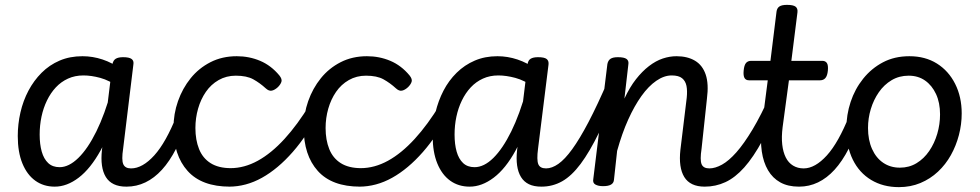

<svg xmlns="http://www.w3.org/2000/svg" viewBox="-20 -750 4028 789"><path d="M205 17Q159 17 125 -7.5Q91 -32 72 -78.5Q53 -125 53 -191Q53 -240 64 -288Q75 -336 97 -377.5Q119 -419 151 -451Q183 -483 225 -501Q267 -519 319 -519Q361 -519 401.5 -505.5Q442 -492 479 -465L472 -390Q429 -420 392 -430Q355 -440 323 -440Q288 -440 259.5 -427Q231 -414 209.5 -391Q188 -368 173 -337Q158 -306 150.5 -270.5Q143 -235 143 -197Q143 -157 151.5 -127Q160 -97 178 -80Q196 -63 225 -63Q263 -63 302 -101Q341 -139 376 -210Q411 -281 438 -380L462 -320Q435 -207 393.5 -132Q352 -57 303.5 -20Q255 17 205 17ZM499 17Q469 17 448 7Q427 -3 415 -22.5Q403 -42 399 -70Q395 -98 399 -134L442 -486Q445 -502 455.5 -508.5Q466 -515 486 -515Q511 -515 521 -507.5Q531 -500 528 -484L486 -139Q479 -93 486.5 -75.5Q494 -58 518 -58Q531 -58 537.5 -46.5Q544 -35 542.5 -20.5Q541 -6 530.5 5.5Q520 17 499 17Z M500 17Q486 17 479 5.5Q472 -6 474 -20.5Q476 -35 487 -46.5Q498 -58 519 -58Q542 -58 566 -71.5Q590 -85 614 -111.5Q638 -138 661 -179Q684 -220 706 -275Q711 -289 724 -290Q737 -291 747.5 -283.5Q758 -276 753 -261Q731 -192 704 -139.5Q677 -87 645.5 -52.5Q614 -18 577.5 -0.5Q541 17 500 17Z M925 17Q809 17 751 -47.5Q693 -112 693 -225Q693 -282 711.5 -334.5Q730 -387 763.5 -428.5Q797 -470 845 -494.5Q893 -519 953 -519Q1004 -519 1049 -500Q1094 -481 1128 -440Q1140 -425 1136.5 -414Q1133 -403 1122 -392Q1109 -380 1097 -377.5Q1085 -375 1072 -387Q1048 -409 1021 -424Q994 -439 949 -439Q910 -439 878.5 -421Q847 -403 826 -372.5Q805 -342 794 -303.5Q783 -265 783 -224Q783 -175 798 -137.5Q813 -100 845.5 -79.5Q878 -59 929 -59Q943 -59 950 -47.5Q957 -36 956 -21Q955 -6 947.5 5.5Q940 17 925 17Z M921 17Q913 17 908.5 5.5Q904 -6 904.5 -21Q905 -36 910.5 -47.5Q916 -59 927 -59Q984 -59 1039.5 -89.5Q1095 -120 1149 -179Q1203 -238 1254 -322Q1259 -331 1271 -326.5Q1283 -322 1291.5 -312.5Q1300 -303 1295 -295Q1244 -195 1183 -125.5Q1122 -56 1056.5 -19.5Q991 17 921 17Z M1460 17Q1344 17 1286 -47.5Q1228 -112 1228 -225Q1228 -282 1246.5 -334.5Q1265 -387 1298.5 -428.5Q1332 -470 1380 -494.5Q1428 -519 1488 -519Q1539 -519 1584 -500Q1629 -481 1663 -440Q1675 -425 1671.5 -414Q1668 -403 1657 -392Q1644 -380 1632 -377.5Q1620 -375 1607 -387Q1583 -409 1556 -424Q1529 -439 1484 -439Q1445 -439 1413.5 -421Q1382 -403 1361 -372.5Q1340 -342 1329 -303.5Q1318 -265 1318 -224Q1318 -175 1333 -137.5Q1348 -100 1380.5 -79.5Q1413 -59 1464 -59Q1478 -59 1485 -47.5Q1492 -36 1491 -21Q1490 -6 1482.5 5.5Q1475 17 1460 17Z M1456 17Q1448 17 1443.5 5.5Q1439 -6 1439.5 -21Q1440 -36 1445.5 -47.5Q1451 -59 1462 -59Q1519 -59 1574.5 -89.5Q1630 -120 1684 -179Q1738 -238 1789 -322Q1794 -331 1806 -326.5Q1818 -322 1826.5 -312.5Q1835 -303 1830 -295Q1779 -195 1718 -125.5Q1657 -56 1591.5 -19.5Q1526 17 1456 17Z M1910 17Q1864 17 1830 -7.5Q1796 -32 1777 -78.5Q1758 -125 1758 -191Q1758 -240 1769.5 -288Q1781 -336 1802.5 -377.5Q1824 -419 1856.5 -451Q1889 -483 1931 -501Q1973 -519 2024 -519Q2066 -519 2106.5 -505.5Q2147 -492 2184 -465L2178 -390Q2135 -420 2097.5 -430Q2060 -440 2028 -440Q1993 -440 1964.5 -427Q1936 -414 1914.5 -391Q1893 -368 1878 -337Q1863 -306 1855.5 -270.5Q1848 -235 1848 -197Q1848 -157 1856.5 -127Q1865 -97 1883 -80Q1901 -63 1930 -63Q1969 -63 2007.5 -101Q2046 -139 2081 -210Q2116 -281 2143 -380L2167 -320Q2140 -207 2099 -132Q2058 -57 2009 -20Q1960 17 1910 17ZM2205 17Q2174 17 2153.5 7Q2133 -3 2121 -22.5Q2109 -42 2105 -70Q2101 -98 2105 -134L2148 -486Q2150 -502 2160.5 -508.5Q2171 -515 2191 -515Q2217 -515 2226.5 -507.5Q2236 -500 2234 -484L2191 -139Q2185 -93 2192 -75.5Q2199 -58 2224 -58Q2237 -58 2243.5 -46.5Q2250 -35 2248 -20.5Q2246 -6 2235.5 5.5Q2225 17 2205 17Z M2205 17Q2191 17 2184 5.5Q2177 -6 2179 -20.5Q2181 -35 2192 -46.5Q2203 -58 2224 -58Q2248 -58 2274.5 -76.5Q2301 -95 2331.5 -137Q2362 -179 2398.5 -248.5Q2435 -318 2479 -420Q2485 -434 2498 -434Q2511 -434 2521 -425Q2531 -416 2526 -403Q2481 -286 2442 -206Q2403 -126 2366 -76.5Q2329 -27 2290 -5Q2251 17 2205 17Z M2876 17Q2846 17 2825 7Q2804 -3 2792 -22.5Q2780 -42 2776 -70Q2772 -98 2776 -134L2802 -348Q2805 -377 2801 -397Q2797 -417 2783 -428.5Q2769 -440 2740 -440Q2709 -440 2677 -418Q2645 -396 2616 -355.5Q2587 -315 2561.5 -258.5Q2536 -202 2516 -130L2503 -11Q2502 2 2491 8.5Q2480 15 2458 15Q2439 15 2427 8.5Q2415 2 2418 -14L2476 -487Q2479 -502 2489 -508.5Q2499 -515 2519 -515Q2545 -515 2555 -507.5Q2565 -500 2562 -484L2546 -345Q2568 -392 2593.5 -424.5Q2619 -457 2647 -478.5Q2675 -500 2703.5 -509.5Q2732 -519 2760 -519Q2805 -519 2836 -500.5Q2867 -482 2880 -443.5Q2893 -405 2885 -344L2863 -139Q2856 -93 2863 -75.5Q2870 -58 2895 -58Q2909 -58 2916 -46.5Q2923 -35 2921 -20.5Q2919 -6 2908 5.5Q2897 17 2876 17Z M2876 17Q2862 17 2855 5.5Q2848 -6 2850 -20.5Q2852 -35 2863 -46.5Q2874 -58 2895 -58Q2919 -58 2947 -73.5Q2975 -89 3006 -124Q3037 -159 3072.5 -218Q3108 -277 3147 -365Q3153 -379 3166.5 -378.5Q3180 -378 3189.5 -369Q3199 -360 3194 -347Q3152 -244 3114 -174Q3076 -104 3038.5 -62Q3001 -20 2961 -1.5Q2921 17 2876 17Z M3263 17Q3218 17 3186.5 -0.5Q3155 -18 3136 -50.5Q3117 -83 3110.5 -127.5Q3104 -172 3110 -226L3135 -420H3058Q3045 -420 3039.5 -429.5Q3034 -439 3036 -460Q3038 -482 3045.5 -491Q3053 -500 3067 -500H3146L3171 -702Q3173 -717 3183 -723.5Q3193 -730 3214 -730Q3240 -730 3249.5 -722.5Q3259 -715 3257 -699L3232 -500H3359Q3372 -500 3378 -491Q3384 -482 3382 -460Q3380 -439 3372 -429.5Q3364 -420 3350 -420H3222L3196 -227Q3191 -187 3194.5 -156Q3198 -125 3209 -103Q3220 -81 3239 -69.5Q3258 -58 3282 -58Q3296 -58 3303 -46.5Q3310 -35 3308 -20.5Q3306 -6 3295 5.5Q3284 17 3263 17Z M3264 17Q3250 17 3243 5.5Q3236 -6 3238 -20.5Q3240 -35 3251 -46.5Q3262 -58 3283 -58Q3306 -58 3330 -71.5Q3354 -85 3378 -111.5Q3402 -138 3425 -179Q3448 -220 3470 -275Q3475 -289 3488 -290Q3501 -291 3511.5 -283.5Q3522 -276 3517 -261Q3495 -192 3468 -139.5Q3441 -87 3409.5 -52.5Q3378 -18 3341.5 -0.5Q3305 17 3264 17Z M3674 19Q3609 19 3560 -10.5Q3511 -40 3484.5 -94Q3458 -148 3458 -221Q3458 -278 3475.5 -331Q3493 -384 3527 -426.5Q3561 -469 3608.5 -494Q3656 -519 3717 -519Q3782 -519 3830 -489Q3878 -459 3905 -405.5Q3932 -352 3932 -284Q3932 -239 3920.5 -195Q3909 -151 3887.5 -112.5Q3866 -74 3834.5 -44.5Q3803 -15 3762.5 2Q3722 19 3674 19ZM3678 -61Q3716 -61 3746.5 -79.5Q3777 -98 3798.5 -129.5Q3820 -161 3831.5 -200Q3843 -239 3843 -280Q3843 -328 3826.5 -363.5Q3810 -399 3781.5 -419Q3753 -439 3714 -439Q3675 -439 3644 -420.5Q3613 -402 3591.5 -371Q3570 -340 3558.5 -302Q3547 -264 3547 -224Q3547 -175 3563.5 -138Q3580 -101 3609.5 -81Q3639 -61 3678 -61Z"/></svg>

Font: Playwrite GB S
Style: Italic
Weight: 400
Italic angle: -7°
Designer: Veronika Burian, José Scaglione
Foundry: TypeTogether
Version: Version 1.000